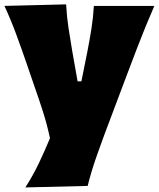

<svg xmlns="http://www.w3.org/2000/svg" viewBox="-21 -613 715 865"><path d="M93.3 231.4Q127.9 177.2 154.8 120.8Q181.6 64.5 204.1 9.8Q191.9 -48.8 173.1 -108.2Q154.3 -167.5 134.3 -223.6L98.1 -329.1Q76.7 -391.6 52.2 -458Q27.8 -524.4 -1 -586.4L276.9 -593.3Q279.8 -538.6 287.6 -487.3Q295.4 -436 304.7 -381.3L328.6 -246.6H345.7L372.6 -380.4Q382.8 -432.6 390.9 -483.4Q398.9 -534.2 401.9 -586.4H674.3Q653.8 -539.1 635.7 -495.1Q617.7 -451.2 597.4 -398.4Q577.1 -345.7 549.3 -272L487.3 -107.4Q444.8 3.9 417 82.8Q389.2 161.6 374 224.6Z"/></svg>

Font: Pinar-DS1-FD Black
Style: Regular
Weight: 900
Designer: Amin Abedi
Version: Version 2.000